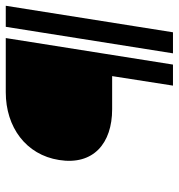

<svg xmlns="http://www.w3.org/2000/svg" viewBox="3 -623 620 666"><g transform="rotate(-90 313.0 -290.0)"><path d="M91 -395C72 -276 149 -211 267 -211H382L349 0H422L514 -580H326C205 -580 109 -510 91 -395ZM461 0H534L626 -580H553Z"/></g></svg>

Font: Charger Sport
Style: DfObl
Weight: 400
Designer: Jasper
Foundry: Cannot Into Space Fonts
Version: Version 1.1